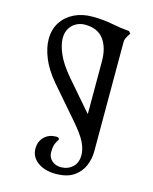

<svg xmlns="http://www.w3.org/2000/svg" viewBox="-135 -820 886 1111"><g transform="rotate(15 308.0 -265.0)"><path d="M306 202Q241 202 199 171Q157 140 157 91Q157 47 185 20Q213 -7 255 -7Q274 -7 274 4Q274 8 268 16.5Q262 25 256 41.5Q250 58 250 86Q250 118 272 137.5Q294 157 326 157Q367 157 395.5 131.5Q424 106 424 59Q424 24 404.5 -16.5Q385 -57 331 -119L171 -304Q116 -369 91.5 -429.5Q67 -490 67 -541Q67 -599 94 -641.5Q121 -684 169 -708Q217 -732 278 -732Q343 -732 398 -721Q453 -710 504 -706L515 -693L503 -675Q498 -666 494 -657.5Q490 -649 490 -636V20Q490 63 472.5 105Q455 147 415 174.5Q375 202 306 202ZM398 -180V-497Q398 -577 362 -626.5Q326 -676 249 -676Q223 -676 199 -664Q175 -652 159.5 -627.5Q144 -603 144 -567Q144 -528 166.5 -475.5Q189 -423 244 -358Z"/></g></svg>

Font: Gabriela
Style: Regular
Weight: 400
Designer: Eduardo Rodriguez Tunni
Foundry: Eduardo Rodriguez Tunni
Version: Version 2.001;gftools[0.9.26]